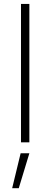

<svg xmlns="http://www.w3.org/2000/svg" viewBox="-20 -748 265 1009"><path d="M134.3 -727.5V0H90.3V-727.5ZM43.9 241.2 88.4 57.6H134.3L78.6 241.2Z"/></svg>

Font: Inter ExtraLight
Style: Regular
Weight: 250
Designer: Rasmus Andersson
Foundry: rsms
Version: Version 4.001;git-66647c0bb